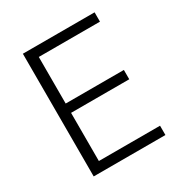

<svg xmlns="http://www.w3.org/2000/svg" viewBox="-163 -822 901 946"><g transform="rotate(-30 287.0 -349.0)"><path d="M507 0H99V-698H507V-645H159V-380H490V-327H159V-53H507Z"/></g></svg>

Font: IBM Plex Sans Light
Style: Regular
Weight: 300
Designer: Mike Abbink, Paul van der Laan, Pieter van Rosmalen
Foundry: Bold Monday
Version: Version 3.201